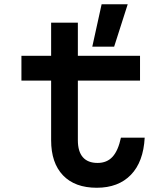

<svg xmlns="http://www.w3.org/2000/svg" viewBox="-20 -868 790 905"><path d="M347 -761V-605H640V-488H347V-207Q347 -154 370.5 -127Q394 -100 440 -100Q484 -100 510.5 -129Q537 -158 550 -219H662Q656 -105 597 -44Q538 17 436 17Q333 17 277 -41.5Q221 -100 221 -207V-488H81V-605H221V-761ZM415 -648 459 -848H582L518 -648Z"/></svg>

Font: Martian Mono SemiExpanded Medium
Style: Regular
Weight: 500
Width: 6
Designer: Roman Shamin
Foundry: Evil Martians
Version: Version 1.000